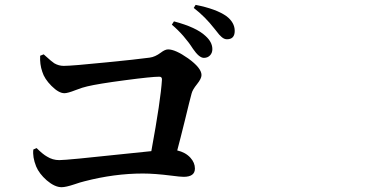

<svg xmlns="http://www.w3.org/2000/svg" viewBox="-20 -820 1540 796"><path d="M235.4 -43.9Q207 -43.9 173.8 -72.3Q142.6 -99.6 129.9 -129.9Q114.3 -168.9 118.2 -200.2L131.8 -206.1Q157.2 -180.7 174.8 -170.9Q198.2 -156.2 225.6 -156.2Q257.8 -156.2 493.2 -181.6Q575.2 -190.4 607.4 -193.4Q646.5 -406.2 651.4 -489.3Q652.3 -502 640.6 -502Q608.4 -502 497.6 -487.3Q386.7 -472.7 341.8 -461.9Q323.2 -458 293 -446.3Q260.7 -433.6 247.1 -433.6Q223.6 -433.6 193.4 -463.9Q164.1 -493.2 155.3 -522.5Q144.5 -553.7 146.5 -588.9L161.1 -594.7Q164.1 -591.8 169.9 -586.9Q193.4 -565.4 205.1 -557.6Q223.6 -546.9 244.1 -546.9Q278.3 -546.9 421.9 -561.5Q542 -573.2 600.6 -581.1Q623 -584 646.5 -601.6Q664.1 -615.2 676.8 -615.2Q707 -615.2 759.8 -578.1Q815.4 -538.1 815.4 -508.8Q815.4 -494.1 796.9 -471.2Q778.3 -448.2 774.4 -432.6Q766.6 -404.3 747.1 -323.2Q726.6 -240.2 714.8 -196.3Q749 -188.5 769.5 -166Q788.1 -145.5 788.1 -121.1Q788.1 -86.9 741.2 -86.9Q727.5 -86.9 690.4 -91.8Q621.1 -100.6 572.3 -100.6Q454.1 -100.6 330.1 -68.4Q313.5 -64.5 288.1 -55.7Q252.9 -43.9 235.4 -43.9ZM825.2 -580.1Q805.7 -580.1 780.3 -617.2Q744.1 -673.8 692.4 -717.8L701.2 -731.4Q793.9 -707 832 -670.9Q860.4 -645.5 860.4 -616.2Q860.4 -600.6 850.6 -590.3Q840.8 -580.1 825.2 -580.1ZM920.9 -657.2Q909.2 -657.2 898.4 -667Q890.6 -672.9 876 -692.4Q873 -695.3 872.1 -697.3Q871.1 -699.2 868.2 -702.1Q830.1 -751 783.2 -787.1L791 -799.8Q876 -783.2 918.9 -752.9Q953.1 -726.6 953.1 -691.9Q953.1 -657.2 920.9 -657.2Z"/></svg>

Font: Bpmf GenYo Min B
Style: B
Weight: 700
Foundry: But Ko
Version: Version 1.320